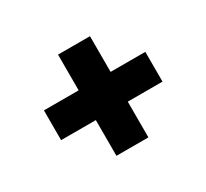

<svg xmlns="http://www.w3.org/2000/svg" viewBox="-109 -769 901 838"><g transform="rotate(-30 341.5 -350.0)"><path d="M422 -605V-95H261V-605ZM86 -425H597V-275H86Z"/></g></svg>

Font: Parkinsans Light
Style: Bold
Weight: 700
Version: Version 1.000